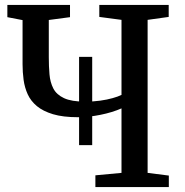

<svg xmlns="http://www.w3.org/2000/svg" viewBox="-20 -763 753 783"><path d="M302.5 -171V-531H356V-171ZM475.5 -321Q438 -304.5 389.8 -294.8Q341.5 -285 298 -285Q237 -285 196.2 -297.2Q155.5 -309.5 130.5 -330.2Q105.5 -351 93 -378.5Q80.5 -406 76.2 -437.5Q72 -469 72 -501V-681L10 -693V-743H265.5V-693L179 -681.5V-529.5Q179 -492.5 181.8 -460Q184.5 -427.5 197.5 -402.2Q210.5 -377 241 -362.8Q271.5 -348.5 327 -348.5Q360 -348.5 388.5 -352.5Q417 -356.5 439.2 -362.8Q461.5 -369 475.5 -376V-682L385 -694V-743H668V-694L582 -682V-58L668.5 -47V0H369V-48L475.5 -58Z"/></svg>

Font: Merriweather 24pt
Style: Regular
Weight: 400
Designer: Eben Sorkin
Foundry: Eben Sorkin
Version: Version 2.100